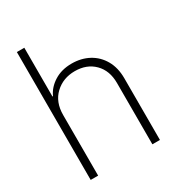

<svg xmlns="http://www.w3.org/2000/svg" viewBox="-174 -837 871 946"><g transform="rotate(-30 261.0 -364.0)"><path d="M106.9 -344.7V0H64.5V-727.5H106.9V-450.2H109.9Q128.4 -491.2 170.2 -517.3Q211.9 -543.5 269.5 -543.5Q323.7 -543.5 366.5 -520.3Q409.2 -497.1 433.8 -453.9Q458.5 -410.6 458.5 -351.1V0H415.5V-349.1Q415.5 -419.4 373.8 -461.4Q332 -503.4 264.2 -503.4Q197.3 -503.4 152.1 -460.9Q106.9 -418.5 106.9 -344.7Z"/></g></svg>

Font: Inter Display Extra Light
Style: Regular
Weight: 200
Designer: Rasmus Andersson
Foundry: rsms
Version: Version 4.000;git-4fc901f